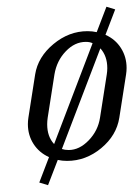

<svg xmlns="http://www.w3.org/2000/svg" viewBox="-20 -476 396 568"><path d="M62.5 -108.9Q62.5 -118.2 64 -127.9L84 -255.9Q92.3 -307.6 138.2 -345.7Q184.1 -383.8 238.8 -383.8Q252.9 -383.8 266.1 -380.9L294.9 -456.1L320.8 -448.2L292 -373Q321.3 -359.9 337.9 -333.7Q354.5 -307.6 354.5 -274.9Q354.5 -265.6 353 -255.9L333 -127.9Q324.7 -75.2 279.3 -37.6Q233.9 0 178.2 0Q164.1 0 150.9 -2.9L122.1 71.8L96.2 64L125 -11.2Q95.7 -24.4 79.1 -50.3Q62.5 -76.2 62.5 -108.9ZM119.6 -108.4Q119.6 -71.8 140.1 -49.8L253.9 -348.1Q246.1 -352.1 233.9 -352.1Q201.2 -352.1 174.6 -324.2Q147.9 -296.4 141.1 -255.9L121.1 -127.9Q119.6 -117.7 119.6 -108.4ZM163.1 -35.2Q171.9 -32.2 183.1 -32.2Q214.8 -32.2 242.4 -60.8Q270 -89.4 275.9 -127.9L295.9 -255.9Q297.4 -265.6 297.4 -274.4Q297.4 -310.1 276.9 -333Z"/></svg>

Font: Gawaa
Style: Italic
Weight: 400
Designer: T. Christopher White
Version: Version 1.0